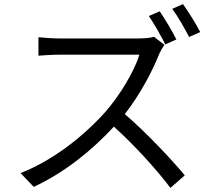

<svg xmlns="http://www.w3.org/2000/svg" viewBox="-20 -869 1040 934"><path d="M757 -814 704 -791C731 -752 764 -693 784 -653L838 -677C819 -716 782 -777 757 -814ZM870 -849 818 -826C845 -789 878 -732 900 -689L954 -713C935 -750 897 -812 870 -849ZM780 -651 729 -690C713 -685 687 -682 654 -682C617 -682 308 -682 268 -682C238 -682 181 -686 167 -688V-598C178 -599 233 -603 268 -603C303 -603 622 -603 658 -603C633 -520 560 -401 492 -324C389 -209 241 -90 80 -27L144 40C292 -28 427 -137 534 -253C636 -161 742 -44 809 45L879 -16C814 -94 692 -224 587 -314C658 -404 721 -521 755 -608C761 -621 774 -643 780 -651Z"/></svg>

Font: Noto Sans CJK SC
Style: Regular
Weight: 400
Designer: Ryoko NISHIZUKA 西塚涼子 (kana, bopomofo & ideographs); Paul D. Hunt (Latin, Greek & Cyrillic); Sandoll Communications 산돌커뮤니
Foundry: Adobe
Version: Version 2.004;hotconv 1.0.118;makeotfexe 2.5.65603